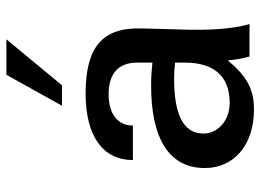

<svg xmlns="http://www.w3.org/2000/svg" viewBox="-127 -674 815 601"><g transform="rotate(-90 280.5 -373.5)"><path d="M385 -202C385 -111 342 -62 259 -62C205 -62 163 -98 163 -144C163 -210 228 -236 335 -236C354 -236 367 -235 385 -233ZM55 -140C55 -48 128 14 238 14C301 14 341 -7 392 -68C394 -47 396 -29 404 0H506C496 -30 486 -91 488 -189L492 -337C496 -462 432 -513 288 -513C155 -513 80 -459 80 -365H188C188 -413 225 -441 286 -441C351 -441 385 -410 385 -352V-304C364 -306 340 -308 318 -308C151 -309 55 -254 55 -140ZM347 -761 250 -587H314L458 -761Z"/></g></svg>

Font: Perun Medium
Style: Regular
Weight: 500
Foundry: Copyright (c) Stefan Peev, Context Ltd, 2016
Version: Version 1.089